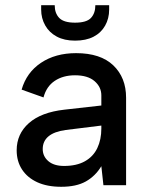

<svg xmlns="http://www.w3.org/2000/svg" viewBox="-20 -711 567 737"><path d="M399 -674Q399 -640 383.5 -612.5Q368 -585 339 -570Q310 -555 268 -555Q227 -555 198 -570.5Q169 -586 153.5 -613.5Q138 -641 138 -674V-691H190Q190 -660 207.5 -642Q225 -624 268 -624Q312 -624 329 -642Q346 -660 346 -691H399ZM377 0 369 -73Q346 -35 309.5 -14.5Q273 6 215 6Q161 6 123 -11.5Q85 -29 64.5 -60.5Q44 -92 44 -134Q44 -197 91 -238.5Q138 -280 227 -290L369 -306V-345Q369 -377 343 -399.5Q317 -422 268 -422Q222 -422 190 -400.5Q158 -379 147 -337L63 -367Q82 -433 137.5 -470Q193 -507 272 -507Q366 -507 415 -460Q464 -413 464 -336V0ZM369 -229 232 -212Q188 -206 166 -187.5Q144 -169 144 -139Q144 -111 165.5 -92.5Q187 -74 226 -74Q274 -74 306 -92Q338 -110 353.5 -142.5Q369 -175 369 -218Z"/></svg>

Font: Albert Sans Medium
Style: Regular
Weight: 500
Designer: Andreas Rasmussen
Foundry: a.Foundry
Version: Version 1.025